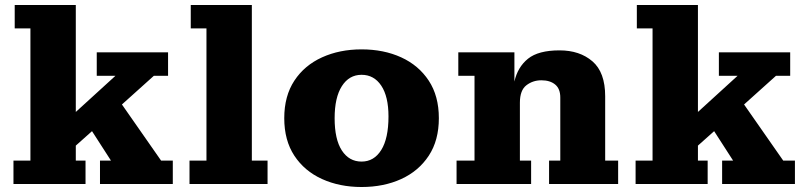

<svg xmlns="http://www.w3.org/2000/svg" viewBox="-20 -738 3241 770"><path d="M34 0V-94H102V-624H39V-718H284V-289L443 -434H368V-528H654V-434H597L469 -319L626 -94H673V0H381V-94H425L349 -212L284 -154V-94H323V0Z M740 0V-94H808V-624H745V-718H990V-94H1053V0Z M1430 12Q1342 12 1271.5 -20Q1201 -52 1160.5 -113.5Q1120 -175 1120 -264Q1120 -353 1160.5 -414.5Q1201 -476 1271.5 -508Q1342 -540 1430 -540Q1519 -540 1589 -508Q1659 -476 1699.5 -414.5Q1740 -353 1740 -264Q1740 -175 1699.5 -113.5Q1659 -52 1589 -20Q1519 12 1430 12ZM1430 -90Q1480 -90 1509 -136.5Q1538 -183 1538 -271Q1538 -351 1509 -394.5Q1480 -438 1430 -438Q1380 -438 1351 -392.5Q1322 -347 1322 -264Q1322 -179 1351 -134.5Q1380 -90 1430 -90Z M1811 0V-94H1883V-434H1818V-528H2043V-411Q2056 -469 2097.5 -502.5Q2139 -536 2224 -536Q2305 -536 2356 -492Q2407 -448 2407 -352V-94H2459V0H2182V-94H2227V-347Q2227 -382 2206.5 -399Q2186 -416 2151 -416Q2117 -416 2091 -396Q2065 -376 2065 -326V-94H2110V0Z M2529 0V-94H2597V-624H2534V-718H2779V-289L2938 -434H2863V-528H3149V-434H3092L2964 -319L3121 -94H3168V0H2876V-94H2920L2844 -212L2779 -154V-94H2818V0Z"/></svg>

Font: Montagu Slab 16pt
Style: Bold
Weight: 700
Designer: Florian Karsten
Foundry: Florian Karsten
Version: Version 1.000; ttfautohint (v1.8.3)